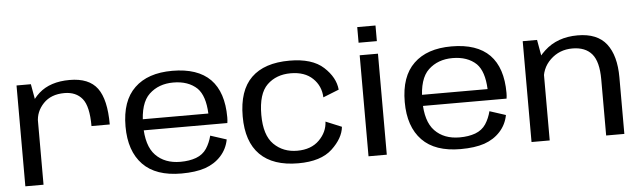

<svg xmlns="http://www.w3.org/2000/svg" viewBox="-48 -935 3734 1120"><g transform="rotate(-5 1819.0 -375.0)"><path d="M475.5 -316.5H582.5Q582.5 -463 533.5 -529.2Q484.5 -595.5 371.5 -595.5Q257.5 -595.5 191.2 -536.5Q125 -477.5 125 -398L166.5 -365.5Q166.5 -428 211.2 -475Q256 -522 334.5 -522Q402.5 -522 439 -477.2Q475.5 -432.5 475.5 -316.5ZM60.5 0H167V-464L144.5 -590.5H60.5Z M974.5 5V-63.5Q883 -63.5 829.5 -119Q776 -174 776 -296.5Q776 -424 831.5 -476Q887 -528 972.5 -528Q1060.5 -528 1112 -479Q1156.5 -434 1161 -330H764.5V-265H1266.5Q1269 -280.5 1269 -298.5Q1269 -445.5 1195.5 -521Q1121 -596.5 972.5 -596.5Q829 -596.5 751.5 -521.5Q673 -446.5 673 -296.5Q673 -152 749.5 -73Q825 5 974.5 5ZM974.5 -63.5V5Q1057.5 5 1114 -14Q1170 -33.5 1207 -74Q1244 -114.5 1254.5 -170L1160.5 -200.5Q1150 -159 1128.5 -126Q1106.5 -93 1066.5 -78Q1027 -63.5 974.5 -63.5Z M1659 5Q1791.5 5 1857.8 -57Q1924 -119 1930.5 -185L1837.5 -223.5Q1835 -162.5 1787.8 -115.5Q1740.5 -68.5 1659 -68.5Q1576.5 -68.5 1522.2 -122.2Q1468 -176 1468 -295Q1468 -419 1521.5 -470.5Q1575 -522 1659 -522Q1741.5 -522 1788.2 -477.2Q1835 -432.5 1837.5 -365.5L1930.5 -402.5Q1924 -474.5 1857.8 -535.2Q1791.5 -596 1659 -596Q1511.5 -596 1435.2 -521.5Q1359 -447 1359 -295Q1359 -147 1435.2 -71Q1511.5 5 1659 5Z M2070 0H2177V-591.5H2070ZM2070 -756.5V-665H2177V-756.5Z M2609.5 5V-63.5Q2518 -63.5 2464.5 -119Q2411 -174 2411 -296.5Q2411 -424 2466.5 -476Q2522 -528 2607.5 -528Q2695.5 -528 2747 -479Q2791.5 -434 2796 -330H2399.5V-265H2901.5Q2904 -280.5 2904 -298.5Q2904 -445.5 2830.5 -521Q2756 -596.5 2607.5 -596.5Q2464 -596.5 2386.5 -521.5Q2308 -446.5 2308 -296.5Q2308 -152 2384.5 -73Q2460 5 2609.5 5ZM2609.5 -63.5V5Q2692.5 5 2749 -14Q2805 -33.5 2842 -74Q2879 -114.5 2889.5 -170L2795.5 -200.5Q2785 -159 2763.5 -126Q2741.5 -93 2701.5 -78Q2662 -63.5 2609.5 -63.5Z M3024.5 0H3131V-463.5L3108.5 -590.5H3024.5ZM3461.5 0H3568V-331Q3568 -459 3514.5 -527.8Q3461 -596.5 3346 -596.5Q3227 -596.5 3151.2 -526Q3075.5 -455.5 3075.5 -379.5L3127 -343Q3127 -421.5 3180 -472.2Q3233 -523 3309 -523Q3384.5 -523 3423 -478Q3461.5 -433 3461.5 -328.5Z"/></g></svg>

Font: Anybody SemiExpanded
Style: Regular
Weight: 400
Width: 6
Designer: Tyler Finck
Foundry: Etcetera Type Company
Version: Version 1.113;gftools[0.9.25]